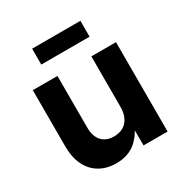

<svg xmlns="http://www.w3.org/2000/svg" viewBox="-167 -834 927 972"><g transform="rotate(-30 297.0 -348.0)"><path d="M235.8 9.8Q181.2 9.8 139.9 -14.2Q98.6 -38.1 76.2 -83.7Q53.7 -129.4 53.7 -193.8V-522.5H197.8V-220.2Q197.8 -168.9 223.1 -141.4Q248.5 -113.8 293.5 -113.8Q323.7 -113.8 346.7 -126.2Q369.6 -138.7 382.8 -164.6Q396 -190.4 396 -229.5V-522.5H540V0H399.4L398.9 -134.8H419.9Q396 -66.4 351.1 -28.3Q306.2 9.8 235.8 9.8ZM438 -706.1V-613.3H155.8V-706.1Z"/></g></svg>

Font: Inter 28pt
Style: Bold
Weight: 700
Designer: Rasmus Andersson
Foundry: rsms
Version: Version 4.001;git-66647c0bb